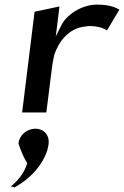

<svg xmlns="http://www.w3.org/2000/svg" viewBox="-20 -498 538 833"><path d="M98 210 97 214C83 257 53 290 27 311C33 312 36 313 43 315C121 273 182 198 191 126C195 92 175 65 142 61C137 60 132 60 127 61H126C94 64 64 89 60 124C70 157 85 189 98 210ZM498 -456C484 -464 458 -478 401 -478C330 -478 267 -430 247 -390L222 -340L238 -470L130 -447L76 -10H181L205 -201C207 -220 211 -240 215 -258V-259C233 -314 277 -377 351 -383C354 -384 361 -385 367 -385C408 -385 430 -375 444 -366Z"/></svg>

Font: Bluebird
Style: LiObl
Weight: 300
Designer: Jasper
Foundry: Cannot Into Space Fonts
Version: Version 0.98